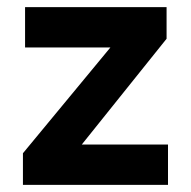

<svg xmlns="http://www.w3.org/2000/svg" viewBox="-20 -520 536 540"><path d="M44.5 0V-89L290.5 -386.5H50.5V-500H448.5V-411L210 -113.5H452.5V0Z"/></svg>

Font: Geologica Medium
Style: Regular
Weight: 500
Designer: Sindre Bremnes, Frode Helland
Foundry: Monokrom Skriftforlag AS
Version: Version 1.010;gftools[0.9.28]